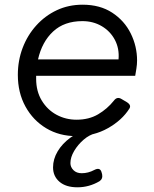

<svg xmlns="http://www.w3.org/2000/svg" viewBox="-20 -568 657 818"><path d="M305 12Q233 12 177 -21.5Q121 -55 88.5 -114Q56 -173 56 -249Q56 -310 76.5 -364Q97 -418 134.5 -459.5Q172 -501 222 -524.5Q272 -548 332 -548Q406 -548 458 -514Q510 -480 537 -425.5Q564 -371 564 -310Q564 -294 561 -275Q558 -256 556 -245H134Q134 -239 134 -232Q134 -179 158 -139.5Q182 -100 221 -79Q260 -58 306 -58Q359 -58 398 -81Q437 -104 465 -139Q479 -158 498 -146L520 -133Q541 -120 531 -105Q500 -56 440 -22Q380 12 305 12ZM331 -478Q254 -478 206.5 -434Q159 -390 142 -315H485Q489 -361 469.5 -398Q450 -435 413.5 -456.5Q377 -478 331 -478ZM310 230Q261 230 233.5 206.5Q206 183 206 145Q206 110 225.5 77Q245 44 280 18.5Q315 -7 359 -20H373Q390 -20 387 -3V0Q361 6 336.5 27Q312 48 296 75Q280 102 280 127Q280 144 293 157Q306 170 328 170Q356 170 382 156Q407 143 413 167L415 174Q419 194 404 204Q360 230 310 230Z"/></svg>

Font: Pitagon Sans Text
Style: Italic
Weight: 400
Italic angle: -8°
Designer: Travis Tran
Foundry: Pitagon
Version: Version 1.001; ttfautohint (v1.8.4.7-5d5b);gftools[0.9.26]